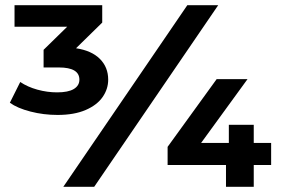

<svg xmlns="http://www.w3.org/2000/svg" viewBox="-20 -720 1084 740"><path d="M397 -413Q397 -377 375.5 -346Q354 -315 310 -296Q266 -277 202 -277Q148 -277 97.5 -290Q47 -303 18 -324L58 -404Q86 -385 124 -374.5Q162 -364 200 -364Q243 -364 264.5 -377Q286 -390 286 -413Q286 -460 207 -460H148V-528L239 -617H36V-700H374V-633L273 -534Q333 -525 365 -493Q397 -461 397 -413ZM702 -700H821L343 0H224ZM1025 -84H958V0H851V-84H626V-154L815 -415H934L755 -169H862V-239H958V-169H1025Z"/></svg>

Font: CMG Sans
Style: Bold
Weight: 700
Designer: Julieta Ulanovsky
Foundry: Julieta Ulanovsky
Version: Version 7.200